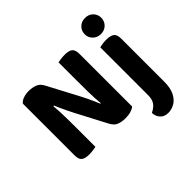

<svg xmlns="http://www.w3.org/2000/svg" viewBox="-205 -932 1360 1360"><g transform="rotate(-45 475.5 -251.5)"><path d="M70.8 -433.4 209.4 -434.8Q213.4 -392.4 215.3 -350.4Q217.2 -308.4 217.5 -269.2Q217.9 -230 217.9 -193.1V-0.5Q209.1 1.5 189.5 4.4Q169.8 7.3 149.7 7.3Q106.4 7.3 88.6 -8.1Q70.8 -23.4 70.8 -62.2ZM603.7 -176.2 464.8 -174.7Q457.8 -248.1 457.1 -313.9Q456.3 -379.8 456.3 -439.7V-608.3Q466.1 -610.3 485.2 -613.2Q504.4 -616 524.7 -616Q568 -616 585.8 -600.7Q603.7 -585.4 603.7 -546.6ZM603.7 -224.4V-321.1V-18.6Q590.9 -7 567.4 0.2Q543.9 7.5 511.7 7.5Q477.8 7.5 448.6 -3.1Q419.5 -13.8 400.2 -51.7L279.3 -282Q268.1 -304.4 257.3 -326.3Q246.6 -348.2 236.6 -370.4Q226.7 -392.7 217 -415.5L70.8 -382.8V-580Q83.3 -597.2 108.8 -606Q134.4 -614.8 163.5 -614.8Q197.4 -614.8 226.9 -603.7Q256.5 -592.7 275 -555.6L396.9 -325.2Q408.3 -303.6 419 -281.3Q429.6 -259.1 439.7 -236.8Q449.8 -214.5 458.8 -191.7ZM670.6 112.6Q694.6 100.8 710 86.5Q725.5 72.2 733.1 52.3Q740.7 32.3 740.7 1.9V-249H889.1V17.6Q889.1 81 869.5 119.9Q849.9 158.9 818.9 176.9Q788 195 753.8 195Q715.1 195 693.5 171.4Q671.8 147.8 670.6 112.6ZM728 -617.9Q728 -651.8 751.3 -675Q774.7 -698.3 811.1 -698.3Q847.8 -698.3 870.9 -675Q894 -651.8 894 -617.9Q894 -584.7 870.9 -561.1Q847.8 -537.5 811.1 -537.5Q774.7 -537.5 751.3 -561.1Q728 -584.7 728 -617.9ZM889.1 -184.4 740.7 -187V-474.4Q750.3 -477.2 768.4 -480.1Q786.5 -483 807.6 -483Q850.6 -483 869.9 -468.4Q889.1 -453.8 889.1 -413.3Z"/></g></svg>

Font: Baloo Paaji 2
Style: Regular
Weight: 400
Designer: Shuchita Grover, Noopur Datye and Ek Type
Foundry: Ek Type
Version: Version 1.700